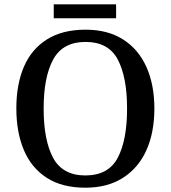

<svg xmlns="http://www.w3.org/2000/svg" viewBox="-20 -863 794 893"><path d="M377 10Q269 10 197.5 -36Q126 -82 91 -165Q56 -248 56 -359Q56 -470 91 -552Q126 -634 198 -679.5Q270 -725 378 -725Q481 -725 552.5 -679.5Q624 -634 661 -551.5Q698 -469 698 -358Q698 -247 661 -164.5Q624 -82 552 -36Q480 10 377 10ZM377 -47Q484 -47 527.5 -129Q571 -211 571 -358Q571 -505 527.5 -586.5Q484 -668 378 -668Q272 -668 227.5 -586.5Q183 -505 183 -358Q183 -211 227 -129Q271 -47 377 -47ZM230 -778V-843H520V-778Z"/></svg>

Font: Noto Serif Lao Medium
Style: Regular
Weight: 500
Designer: Monotype Design Team
Foundry: Monotype Imaging Inc.
Version: Version 2.003; ttfautohint (v1.8.4.7-5d5b)